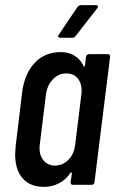

<svg xmlns="http://www.w3.org/2000/svg" viewBox="-20 -720 451 748"><path d="M326 -509H400Q409 -509 409 -499L348 -10Q348 -6 345 -3Q342 0 338 0H264Q255 0 255 -10L260 -45Q260 -48 258.5 -48.5Q257 -49 255 -47Q236 -19 209 -5.5Q182 8 152 8Q97 8 68 -25.5Q39 -59 39 -118Q39 -127 41 -151L66 -358Q75 -432 114.5 -474.5Q154 -517 217 -517Q246 -517 269.5 -503.5Q293 -490 306 -462Q308 -460 309.5 -460.5Q311 -461 311 -464L315 -499Q316 -503 319 -506Q322 -509 326 -509ZM273 -157 297 -352Q298 -357 298 -366Q298 -397 282 -415.5Q266 -434 239 -434Q208 -434 186 -411Q164 -388 159 -352L135 -157Q134 -152 134 -143Q134 -113 150.5 -94Q167 -75 194 -75Q225 -75 247 -98Q269 -121 273 -157ZM209 -585 282 -693Q289 -700 295 -700H354Q360 -700 361.5 -696.5Q363 -693 359 -688L274 -579Q270 -573 262 -573H214Q209 -573 207 -576.5Q205 -580 209 -585Z"/></svg>

Font: Barlow Condensed Medium
Style: Italic
Weight: 500
Width: 3
Italic angle: -7°
Designer: Jeremy Tribby
Foundry: Tribby Type
Version: Version 1.408